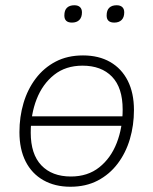

<svg xmlns="http://www.w3.org/2000/svg" viewBox="-20 -703 584 731"><path d="M248 8Q189 8 145 -17Q101 -42 77.5 -88.5Q54 -135 54 -200Q54 -258 69.5 -310.5Q85 -363 116 -404Q147 -445 192 -468.5Q237 -492 296 -492Q356 -492 399.5 -467Q443 -442 466.5 -395.5Q490 -349 490 -284Q490 -226 474.5 -173.5Q459 -121 428 -80Q397 -39 352 -15.5Q307 8 248 8ZM250 -31Q314 -31 358 -66Q402 -101 424.5 -159Q447 -217 447 -286Q447 -369 406.5 -411Q366 -453 294 -453Q230 -453 186 -418Q142 -383 119.5 -325.5Q97 -268 97 -198Q97 -116 137.5 -73.5Q178 -31 250 -31ZM465 -224H75L81 -260H471ZM415 -617Q386 -617 386 -644Q386 -664 396 -673.5Q406 -683 424 -683Q438 -683 445.5 -676Q453 -669 453 -656Q453 -637 443 -627Q433 -617 415 -617ZM254 -617Q225 -617 225 -644Q225 -664 235 -673.5Q245 -683 263 -683Q277 -683 284.5 -676Q292 -669 292 -656Q292 -637 282 -627Q272 -617 254 -617Z"/></svg>

Font: Nunito Variable Extra Light
Style: Italic
Weight: 200
Italic angle: -9°
Designer: Vernon Adams
Foundry: Vernon Adams
Version: Version 3.602